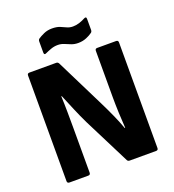

<svg xmlns="http://www.w3.org/2000/svg" viewBox="-150 -959 973 1075"><g transform="rotate(-20 337.0 -422.0)"><path d="M79 0Q66 0 66 -13V-642Q66 -655 79 -655H238Q248 -655 253 -646L396 -358Q419 -312 440 -265Q461 -218 474 -181H477Q474 -221 472 -272.5Q470 -324 470 -364V-642Q470 -655 482 -655H595Q608 -655 608 -642V-13Q608 0 595 0H438Q427 0 423 -9L284 -285Q263 -328 242 -378Q221 -428 204 -469H201Q203 -425 203.5 -374Q204 -323 204 -278V-13Q204 0 191 0ZM393 -717Q371 -717 353 -724Q335 -731 317.5 -738.5Q300 -746 280 -746Q259 -746 239.5 -739Q220 -732 205 -725Q190 -717 190 -734V-799Q190 -810 197 -815Q210 -824 232 -834Q254 -844 281 -844Q309 -844 327.5 -836.5Q346 -829 361.5 -821.5Q377 -814 397 -814Q417 -814 436.5 -820.5Q456 -827 470 -835Q485 -843 485 -827V-762Q485 -751 478 -746Q465 -736 442.5 -726.5Q420 -717 393 -717Z"/></g></svg>

Font: Sofia Sans ExtraBold
Style: Regular
Weight: 800
Designer: Botio Nikoltchev, Ani Petrova
Foundry: lettersoup
Version: Version 4.101; ttfautohint (v1.8.4.7-5d5b)